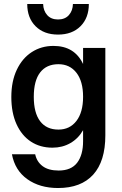

<svg xmlns="http://www.w3.org/2000/svg" viewBox="-20 -741 616 966"><path d="M117 -721H197Q198 -687 217.5 -665Q237 -643 272 -643Q307 -643 326.5 -665Q346 -687 347 -721H427Q427 -651 385 -609Q343 -567 272 -567Q201 -567 159 -609Q117 -651 117 -721ZM398 -500H510V-60Q510 70 449 137.5Q388 205 272 205Q180 205 117.5 160.5Q55 116 40 35H157Q165 73 194.5 95Q224 117 275 117Q338 117 368 78Q398 39 398 -31V-86Q374 -44 334 -21Q294 2 244 2Q182 2 135.5 -28.5Q89 -59 63 -116.5Q37 -174 37 -253Q37 -332 64.5 -390Q92 -448 140 -479Q188 -510 249 -510Q355 -510 398 -419ZM398 -254Q398 -332 364.5 -375Q331 -418 274 -418Q214 -418 182 -376.5Q150 -335 150 -254Q150 -173 182 -131Q214 -89 274 -89Q331 -89 364.5 -132.5Q398 -176 398 -254Z"/></svg>

Font: CBA Beacon Sans Bold
Style: Regular
Weight: 700
Designer: Wei Huang
Foundry: Wei Huang
Version: Version 1.002